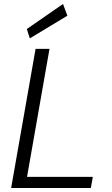

<svg xmlns="http://www.w3.org/2000/svg" viewBox="-20 -946 565 966"><path d="M36 0 159 -700H229L116 -56H447L437 0ZM130 -753 115 -800 297 -926 319 -867Z"/></svg>

Font: DM Sans 12pt Light
Style: Italic
Weight: 300
Italic angle: -10°
Version: Version 4.004;gftools[0.9.30]